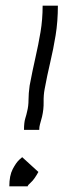

<svg xmlns="http://www.w3.org/2000/svg" viewBox="-20 -660 238 680"><path d="M65 -200Q65 -226 69.5 -240.5Q74 -255 76 -265Q81 -284 81 -306.5Q81 -329 85 -357Q95 -410 105.5 -456Q116 -502 123.5 -546.5Q131 -591 131 -640H185Q185 -584 177 -535Q169 -486 158 -439.5Q147 -393 138 -344Q134 -323 134.5 -298Q135 -273 129 -247Q124 -228 121.5 -219.5Q119 -211 119 -200ZM13 0Q13 -38 25 -61Q37 -84 48.5 -94.5Q60 -105 59 -103L116 -51Q101 -24 89.5 -14Q78 -4 78 0Z"/></svg>

Font: Syne Tactile
Style: Regular
Weight: 400
Designer: Lucas Descroix
Foundry: Bonjour Monde
Version: Version 2.100; ttfautohint (v1.8.3)